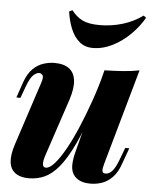

<svg xmlns="http://www.w3.org/2000/svg" viewBox="-55 -835 718 895"><g transform="rotate(5 303.5 -387.0)"><path d="M392 -352Q354 -239 320 -167Q286 -95 253.5 -56Q221 -17 187 -1.5Q153 14 113 14Q73 14 49.5 -3.5Q26 -21 22.5 -54.5Q19 -88 35 -137L132 -433Q142 -462 135 -470.5Q128 -479 119 -479Q108 -479 93 -466.5Q78 -454 61 -408L42 -356H23L48 -429Q63 -471 85.5 -493Q108 -515 134.5 -523.5Q161 -532 186 -532Q231 -532 255.5 -513Q280 -494 284 -457.5Q288 -421 270 -366L182 -102Q162 -42 188 -42Q206 -42 229 -68Q252 -94 277.5 -139.5Q303 -185 328.5 -245Q354 -305 377.5 -372Q401 -439 419 -508ZM458 -85Q451 -61 452.5 -50Q454 -39 468 -39Q484 -39 498.5 -54.5Q513 -70 528 -110L549 -166H568L540 -89Q527 -51 505 -28Q483 -5 456.5 4.5Q430 14 402 14Q370 14 350 4Q330 -6 320 -23Q309 -42 310 -68.5Q311 -95 319 -126L421 -518Q467 -519 508 -522Q549 -525 584 -532ZM380 -726Q435 -726 486.5 -741.5Q538 -757 581 -788L593 -779Q570 -738 532.5 -700.5Q495 -663 449.5 -640Q404 -617 357 -617Q320 -617 294.5 -638.5Q269 -660 254 -696.5Q239 -733 233 -777L248 -784Q271 -754 300 -740Q329 -726 380 -726Z"/></g></svg>

Font: Playfair Display ExtraBold
Style: Italic
Weight: 800
Italic angle: -14°
Designer: Claus Eggers Sørensen
Foundry: Claus Eggers Sørensen
Version: Version 1.203